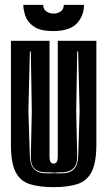

<svg xmlns="http://www.w3.org/2000/svg" viewBox="-20 -759 442 791"><path d="M201 12Q142 12 102.5 -0.5Q63 -13 44 -51Q25 -89 25 -163V-591H184V-115Q184 -98 188.5 -91.5Q193 -85 201 -85Q209 -85 213.5 -91.5Q218 -98 218 -115V-591H377V-164Q377 -90 358 -52Q339 -14 300 -1Q261 12 201 12ZM169 -45H196Q202 -45 205 -46Q207 -45 212 -45H236Q300 -45 302 -114L308 -300L302 -547H298L294 -301L298 -114Q299 -51 236 -49H222Q218 -48 212 -48H196L184 -49H169Q105 -49 107 -114L111 -301L107 -547H103L97 -300L103 -114Q105 -45 169 -45ZM199 -631Q146 -631 119.5 -649.5Q93 -668 84.5 -693.5Q76 -719 76 -739H158Q158 -721 171 -712Q184 -703 200 -703Q217 -703 229.5 -711.5Q242 -720 243 -739H326Q326 -694 296.5 -662.5Q267 -631 199 -631Z"/></svg>

Font: Alumni Sans Inline One
Style: Regular
Weight: 400
Designer: Robert E. Leuschke
Foundry: Robert E. Leuschke
Version: Version 1.100; ttfautohint (v1.8.3)